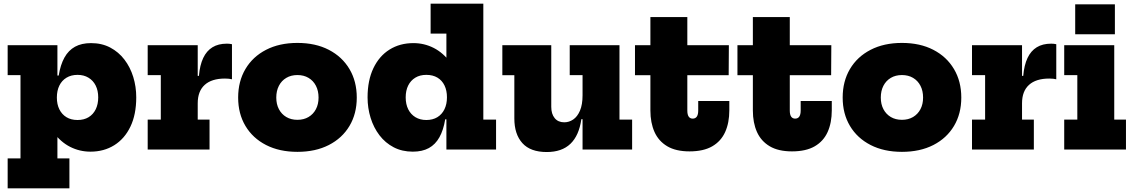

<svg xmlns="http://www.w3.org/2000/svg" viewBox="-20 -810 6137 1040"><path d="M21.5 210V48H91V-403H21.5V-565H291V-354.5L288 -295V-268L291 -175V48H356V210ZM470 11.5Q411.5 11.5 360 -14.5Q308.5 -40.5 268.2 -94.8Q228 -149 203.5 -233.5L288 -281.5Q288 -245 301.5 -217.8Q315 -190.5 340 -175.2Q365 -160 400 -160Q435 -160 460 -175.2Q485 -190.5 498.5 -218Q512 -245.5 512 -282.5Q512 -319.5 498.2 -346.8Q484.5 -374 459.2 -389.2Q434 -404.5 400 -404.5Q365.5 -404.5 340.2 -389.2Q315 -374 301.5 -346.5Q288 -319 288 -281.5L274 -401H298Q307.5 -459.5 329.2 -498.5Q351 -537.5 386.5 -557Q422 -576.5 473 -576.5Q531.5 -576.5 577 -552.5Q622.5 -528.5 654 -487.2Q685.5 -446 701.8 -393.2Q718 -340.5 718 -282.5Q718 -190 686.5 -124.2Q655 -58.5 599 -23.5Q543 11.5 470 11.5Z M1051 -162H1115V0H780V-162H851V-403H780V-565H1051ZM1236.5 -380.5Q1228.5 -382.5 1219.8 -383.5Q1211 -384.5 1198.5 -384.5Q1126.5 -384.5 1088.8 -350.2Q1051 -316 1051 -250.5L1021.5 -399H1057.5Q1062.5 -457.5 1080.8 -496Q1099 -534.5 1130.8 -554Q1162.5 -573.5 1209 -573.5Q1216.5 -573.5 1223.2 -572.8Q1230 -572 1236.5 -570.5Z M1591 12.5Q1493.5 12.5 1421.2 -24.5Q1349 -61.5 1309.5 -127.8Q1270 -194 1270 -281.5Q1270 -369.5 1309.5 -436.2Q1349 -503 1421.2 -540.2Q1493.5 -577.5 1591 -577.5Q1689 -577.5 1761 -540.2Q1833 -503 1872.8 -436.2Q1912.5 -369.5 1912.5 -281.5Q1912.5 -194 1873 -127.8Q1833.5 -61.5 1761.2 -24.5Q1689 12.5 1591 12.5ZM1591 -161Q1625.5 -161 1651.2 -176.2Q1677 -191.5 1691.2 -218.5Q1705.5 -245.5 1705.5 -281.5Q1705.5 -318 1691.2 -345.5Q1677 -373 1651.2 -388.2Q1625.5 -403.5 1591 -403.5Q1556.5 -403.5 1530.8 -388.2Q1505 -373 1490.8 -345.5Q1476.5 -318 1476.5 -281.5Q1476.5 -245.5 1490.8 -218.5Q1505 -191.5 1530.8 -176.2Q1556.5 -161 1591 -161Z M2398 0V-217.5L2401 -248.5V-323.5L2398 -414.5V-628H2312.5V-790H2598V-162H2667V0ZM2219.5 -576.5Q2277.5 -576.5 2329 -550.5Q2380.5 -524.5 2421 -470Q2461.5 -415.5 2485.5 -331L2401 -283Q2401 -319.5 2387.8 -347Q2374.5 -374.5 2349.5 -389.5Q2324.5 -404.5 2289 -404.5Q2254.5 -404.5 2229.5 -389.2Q2204.5 -374 2191 -346.8Q2177.5 -319.5 2177.5 -282.5Q2177.5 -245.5 2191.2 -218Q2205 -190.5 2230.2 -175.2Q2255.5 -160 2289 -160Q2324 -160 2349 -175.2Q2374 -190.5 2387.5 -218.2Q2401 -246 2401 -283L2415 -163.5H2391.5Q2382 -105.5 2360.2 -66.5Q2338.5 -27.5 2303 -8Q2267.5 11.5 2216 11.5Q2158 11.5 2112.5 -12.2Q2067 -36 2035.5 -77.2Q2004 -118.5 1987.5 -171.5Q1971 -224.5 1971 -282.5Q1971 -374.5 2002.5 -440.5Q2034 -506.5 2090 -541.5Q2146 -576.5 2219.5 -576.5Z M3135.5 -403H3066V-565H3335.5V-162H3404V0H3135.5ZM2966 -565V-231Q2966 -193 2984.5 -170.2Q3003 -147.5 3036.5 -147.5Q3062.5 -147.5 3085 -162.8Q3107.5 -178 3121.5 -210.5Q3135.5 -243 3135.5 -294L3165 -164.5H3129Q3116.5 -76 3070 -31.2Q3023.5 13.5 2941.5 13.5Q2853 13.5 2809.5 -34.8Q2766 -83 2766 -168.5V-402.5H2701V-565Z M3703 -211.5Q3703 -189 3710.5 -178.2Q3718 -167.5 3732 -167.5Q3747 -167.5 3754.5 -178.5Q3762 -189.5 3762 -211.5V-263H3930.5V-212.5Q3930.5 -145 3908 -95Q3885.5 -45 3838 -17.5Q3790.5 10 3715 10Q3641 10 3594.2 -17.8Q3547.5 -45.5 3525.2 -95.2Q3503 -145 3503 -211.5V-402.5H3419.5V-565H3503V-717.5H3703V-565H3928L3927 -402.5H3703Z M4258 -211.5Q4258 -189 4265.5 -178.2Q4273 -167.5 4287 -167.5Q4302 -167.5 4309.5 -178.5Q4317 -189.5 4317 -211.5V-263H4485.5V-212.5Q4485.5 -145 4463 -95Q4440.5 -45 4393 -17.5Q4345.5 10 4270 10Q4196 10 4149.2 -17.8Q4102.5 -45.5 4080.2 -95.2Q4058 -145 4058 -211.5V-402.5H3974.5V-565H4058V-717.5H4258V-565H4483L4482 -402.5H4258Z M4865.5 12.5Q4768 12.5 4695.8 -24.5Q4623.5 -61.5 4584 -127.8Q4544.5 -194 4544.5 -281.5Q4544.5 -369.5 4584 -436.2Q4623.5 -503 4695.8 -540.2Q4768 -577.5 4865.5 -577.5Q4963.5 -577.5 5035.5 -540.2Q5107.5 -503 5147.2 -436.2Q5187 -369.5 5187 -281.5Q5187 -194 5147.5 -127.8Q5108 -61.5 5035.8 -24.5Q4963.5 12.5 4865.5 12.5ZM4865.5 -161Q4900 -161 4925.8 -176.2Q4951.5 -191.5 4965.8 -218.5Q4980 -245.5 4980 -281.5Q4980 -318 4965.8 -345.5Q4951.5 -373 4925.8 -388.2Q4900 -403.5 4865.5 -403.5Q4831 -403.5 4805.2 -388.2Q4779.5 -373 4765.2 -345.5Q4751 -318 4751 -281.5Q4751 -245.5 4765.2 -218.5Q4779.5 -191.5 4805.2 -176.2Q4831 -161 4865.5 -161Z M5516 -162H5580V0H5245V-162H5316V-403H5245V-565H5516ZM5701.5 -380.5Q5693.5 -382.5 5684.8 -383.5Q5676 -384.5 5663.5 -384.5Q5591.5 -384.5 5553.8 -350.2Q5516 -316 5516 -250.5L5486.5 -399H5522.5Q5527.5 -457.5 5545.8 -496Q5564 -534.5 5595.8 -554Q5627.5 -573.5 5674 -573.5Q5681.5 -573.5 5688.2 -572.8Q5695 -572 5701.5 -570.5Z M6015.5 -162H6079V0H5744.5V-162H5815.5V-403H5744.5V-565H6015.5ZM5804 -786.5H6019V-624.5H5804Z"/></svg>

Font: Hepta Slab ExtraLight ExtraBold
Style: Regular
Weight: 800
Version: Version 1.102